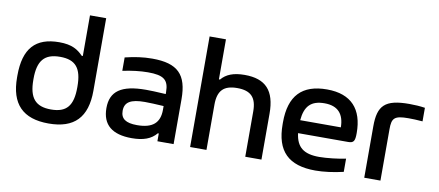

<svg xmlns="http://www.w3.org/2000/svg" viewBox="-66 -957 2775 1214"><g transform="rotate(10 1322.0 -350.5)"><path d="M41 -256V-244C41 -73 122 9 287 9C452 9 531 -73 531 -244V-710H427V-449H420C386 -484 348 -509 266 -509C114 -509 41 -430 41 -256ZM145 -247V-253C145 -370 187 -419 287 -419C387 -419 427 -370 427 -253V-247C427 -130 387 -81 287 -81C187 -81 145 -130 145 -247Z M863 -509C804 -509 751 -501 689 -486V-400C745 -412 802 -419 851 -419C951 -419 985 -395 985 -315V-303C924 -307 882 -308 858 -308C699 -308 631 -259 631 -151C631 -43 696 9 821 9C895 9 945 -9 979 -50H985V0H1089V-288C1089 -446 1027 -509 863 -509ZM735 -152C735 -207 773 -231 864 -231C891 -231 938 -229 985 -226V-202C985 -119 941 -78 840 -78C767 -78 735 -101 735 -152Z M1195 -710V0H1300V-291C1300 -380 1337 -419 1424 -419C1512 -419 1549 -380 1549 -291V0H1653V-295C1653 -443 1591 -509 1456 -509C1384 -509 1338 -490 1307 -453H1300V-710Z M2217 -270C2217 -422 2142 -509 1985 -509C1825 -509 1746 -427 1746 -256V-244C1746 -71 1827 9 2000 9C2052 9 2115 1 2179 -14V-99C2135 -89 2057 -80 2009 -80C1910 -80 1863 -116 1852 -205H2173C2209 -205 2217 -218 2217 -270ZM1851 -288C1859 -380 1899 -420 1985 -420C2071 -420 2111 -373 2112 -288Z M2523 -419C2544 -419 2582 -418 2614 -415V-502C2581 -507 2548 -509 2513 -509C2356 -509 2313 -463 2313 -330V0H2417V-330C2417 -401 2432 -419 2523 -419Z"/></g></svg>

Font: LT Wave Text Medium
Style: Regular
Weight: 500
Designer: Daniel Lyons
Version: Version 2.5 (Glyphs App)